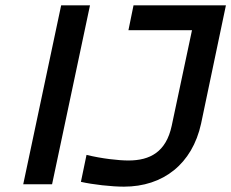

<svg xmlns="http://www.w3.org/2000/svg" viewBox="-20 -690 866 719"><path d="M209 -670 67 0H175L317 -670ZM283 -9C327 1 397 9 444 9C591 9 700 -76 733 -227L826 -670H480L461 -577H699L623 -219C602 -121 542 -89 461 -89C424 -89 361 -96 304 -110Z"/></svg>

Font: LT Wave Text Medium Italic
Style: Regular
Weight: 500
Designer: Daniel Lyons
Version: Version 2.5 (Glyphs App)